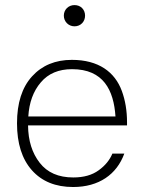

<svg xmlns="http://www.w3.org/2000/svg" viewBox="-20 -730 560 755"><path d="M479.5 -236.8V-249C479.5 -294.4 472.7 -335.4 459 -372.6C431.6 -446.8 367.7 -494.6 262.7 -494.6C197.8 -494.6 145.5 -473.1 106 -429.7C66.4 -386.2 46.9 -324.7 46.9 -245.1C46.9 -166 66.4 -104.5 105.5 -60.5C144.5 -16.6 198.7 5.4 267.6 5.4C368.7 5.4 439 -43.9 468.8 -126H421.9C411.6 -101.1 394 -79.1 368.2 -60.5C342.3 -41.5 309.1 -32.2 268.1 -32.2C210 -32.2 166 -51.3 136.2 -89.8C106.4 -127.9 90.8 -176.8 90.3 -236.8ZM91.3 -272C94.7 -326.7 110.8 -371.6 140.6 -406.2C169.9 -440.9 210.9 -458 263.2 -458C387.2 -458 427.2 -375 434.1 -272ZM231 -668.5C231 -645.5 249 -626.5 272.9 -626.5C297.9 -626.5 314.5 -645.5 314.5 -668.5C314.5 -691.9 297.9 -710 272.9 -710C249 -710 231 -691.9 231 -668.5Z"/></svg>

Font: Estedad ExtraLight
Style: Regular
Weight: 200
Designer: Amin Abedi
Version: Version 7.3